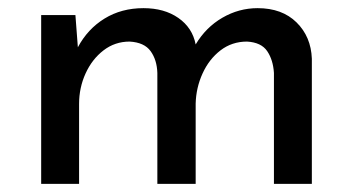

<svg xmlns="http://www.w3.org/2000/svg" viewBox="-20 -451 865 471"><path d="M165 -414 171 -335Q195 -380 236.5 -405.5Q278 -431 332 -431Q383 -431 417.5 -407Q452 -383 460 -342Q485 -384 525.5 -407.5Q566 -431 612 -431Q672 -431 707.5 -396Q743 -361 745 -307V0H652V-272Q650 -304 635.5 -325.5Q621 -347 586 -349Q549 -349 521 -327.5Q493 -306 477 -271Q461 -236 460 -197V0H366V-272Q365 -304 349.5 -325.5Q334 -347 298 -349Q262 -349 234 -327.5Q206 -306 190 -271Q174 -236 174 -196V0H81V-414Z"/></svg>

Font: Synthetic
Style: Regular
Weight: 400
Designer: Santiago Orozco
Foundry: Typemade
Version: Version 2.000; ttfautohint (v1.8.4.7-5d5b)